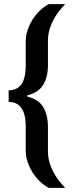

<svg xmlns="http://www.w3.org/2000/svg" viewBox="-20 -763 357 933"><path d="M217 150Q196 139 176 120.5Q156 102 140 77.5Q124 53 114.5 25Q105 -3 105 -33V-149Q105 -182 98 -208Q91 -234 73 -250.5Q55 -267 22 -268V-324Q55 -325 73 -341Q91 -357 98 -384Q105 -411 105 -443V-559Q105 -590 114.5 -618Q124 -646 140 -670.5Q156 -695 176 -713.5Q196 -732 217 -743H297Q280 -726 264.5 -705.5Q249 -685 237.5 -662.5Q226 -640 219.5 -615.5Q213 -591 213 -565V-446Q213 -387 189 -349.5Q165 -312 113 -300V-293Q165 -282 189 -244Q213 -206 213 -146V-27Q213 -2 219.5 22.5Q226 47 237.5 69.5Q249 92 264.5 112.5Q280 133 297 150Z"/></svg>

Font: Saira SemiCondensed SemiBold
Style: Regular
Weight: 600
Width: 4
Designer: Hector Gatti with collaboration of the Omnibus-Type team
Foundry: Omnibus-Type
Version: Version 1.101